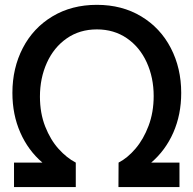

<svg xmlns="http://www.w3.org/2000/svg" viewBox="-20 -754 780 774"><path d="M36.5 0V-98.5H151Q93.5 -147.5 61.8 -219.8Q30 -292 30 -379.5Q30 -479.5 72 -560.5Q114 -641.5 191.5 -688Q269 -734.5 370.5 -734.5Q472 -734.5 549.2 -688Q626.5 -641.5 668.5 -560.5Q710.5 -479.5 710.5 -379.5Q710.5 -292 678.8 -219.8Q647 -147.5 589.5 -98.5H703.5V0H457.5L458 -98.5Q494 -117 526.2 -154.8Q558.5 -192.5 579 -247Q599.5 -301.5 599.5 -367Q599.5 -441 571.5 -502.5Q543.5 -564 491.5 -599.8Q439.5 -635.5 370.5 -635.5Q301 -635.5 249 -599.2Q197 -563 169 -501Q141 -439 141 -364.5Q141 -298 162.2 -244Q183.5 -190 216.5 -153.5Q249.5 -117 285.5 -98.5V0Z"/></svg>

Font: Hauora SemiBold
Style: Regular
Weight: 600
Designer: Wayne Shih
Foundry: WCYS
Version: Version 1.001